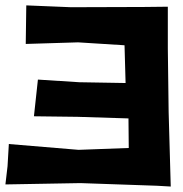

<svg xmlns="http://www.w3.org/2000/svg" viewBox="-22 -682 675 710"><path d="M509.8 -656.2 240.2 -655.3 75.2 -662.1 73.2 -519.5 266.6 -525.4 438.5 -514.6 442.4 -375 271.5 -377.9 118.2 -387.7 103.5 -252 264.6 -250 453.1 -244.1 454.1 -134.8 268.6 -127.9 10.7 -149.4 5.9 -67.4 -2 0 275.4 -4.9 558.6 4.9 609.4 7.8 601.6 -268.6 598.6 -502.9V-657.2Z"/></svg>

Font: MaokenAssortedSans-Lite
Style: Lite
Weight: 400
Version: Version 1.400